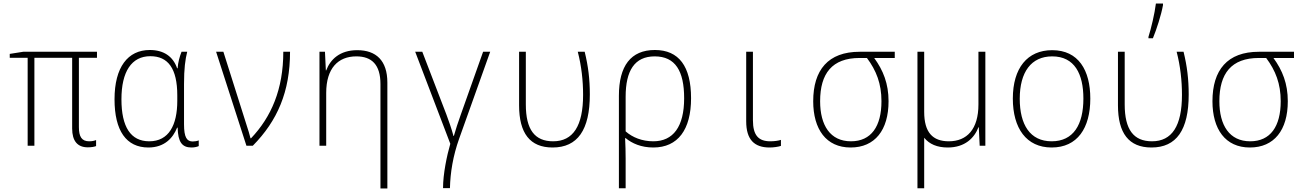

<svg xmlns="http://www.w3.org/2000/svg" viewBox="-20 -822 7359 1083"><path d="M475 9C496 9 512 6 522 2V-32C512 -28 501 -25 483 -25C441 -25 425 -51 425 -105V-496H527V-530H111L35 -518V-496H136V0H174V-496H387V-97C387 -27 417 9 475 9Z M817 10C908 10 956 -44 979 -102H982C984 -22 1006 10 1060 10C1077 10 1093 6 1101 2V-30C1091 -26 1078 -24 1067 -24C1034 -24 1018 -47 1018 -121V-348C1018 -435 1025 -487 1036 -530H1004C993 -502 984 -470 982 -437H979C956 -504 903 -540 825 -540C701 -540 626 -443 626 -262C626 -85 692 10 817 10ZM822 -25C717 -25 665 -106 665 -262C665 -418 722 -505 828 -505C927 -505 980 -437 980 -284V-253C980 -116 932 -25 822 -25Z M1370 0H1406C1545 -141 1616 -305 1616 -530H1578C1578 -318 1510 -162 1396 -42H1393C1388 -63 1379 -92 1372 -113L1240 -530H1199Z M1782 0H1820V-298C1820 -437 1887 -504 1990 -504C2077 -504 2126 -457 2126 -348V241H2165V-356C2165 -481 2101 -539 1995 -539C1896 -539 1843 -486 1820 -425H1818L1813 -530H1782Z M2479 239H2518C2520 152 2535 58 2570 -40L2745 -530H2705L2579 -175C2563 -131 2551 -93 2540 -55H2538C2527 -96 2510 -144 2498 -176L2362 -530H2322L2520 -11C2501 54 2479 159 2479 239Z M3097 10C3238 10 3307 -89 3307 -289C3307 -375 3298 -449 3278 -530H3239C3260 -449 3269 -367 3269 -287C3269 -112 3213 -25 3100 -25C2996 -25 2946 -91 2946 -233V-530H2908V-228C2908 -71 2969 10 3097 10Z M3471 -282V240H3509V73C3509 33 3508 0 3506 -43H3509C3545 -13 3597 10 3665 10C3804 10 3878 -91 3878 -268C3878 -448 3809 -540 3674 -540C3538 -540 3471 -450 3471 -282ZM3665 -25C3602 -25 3547 -47 3509 -81V-276C3509 -423 3559 -504 3673 -504C3789 -504 3839 -422 3839 -268C3839 -107 3777 -25 3665 -25Z M4321 10C4344 10 4370 6 4385 1V-33C4370 -28 4347 -25 4325 -25C4259 -25 4227 -58 4227 -144V-530H4189V-138C4189 -34 4235 10 4321 10Z M4778 10C4915 10 4992 -88 4992 -251C4992 -350 4962 -425 4911 -495H5027V-530H4829C4651 -530 4567 -427 4567 -251C4567 -93 4640 10 4778 10ZM4780 -25C4663 -25 4606 -115 4606 -251C4606 -407 4673 -495 4829 -495H4870C4923 -424 4952 -350 4952 -251C4952 -109 4894 -25 4780 -25Z M5155 240H5193V-45C5222 -9 5266 10 5326 10C5423 10 5476 -44 5499 -104H5501L5506 0H5538V-530H5499V-233C5499 -93 5434 -25 5332 -25C5241 -25 5193 -75 5193 -191V-530H5155Z M5912 10C6057 10 6130 -99 6130 -266C6130 -426 6063 -539 5915 -539C5775 -539 5693 -438 5693 -266C5693 -99 5769 10 5912 10ZM5912 -25C5790 -25 5732 -119 5732 -265C5732 -416 5797 -504 5915 -504C6042 -504 6091 -404 6091 -266C6091 -119 6035 -25 5912 -25Z M6458 -614V-606H6483C6504 -657 6530 -737 6540 -793V-802H6500C6493 -745 6473 -661 6458 -614ZM6475 10C6616 10 6685 -89 6685 -289C6685 -375 6676 -449 6656 -530H6617C6638 -449 6647 -367 6647 -287C6647 -112 6591 -25 6478 -25C6374 -25 6324 -91 6324 -233V-530H6286V-228C6286 -71 6347 10 6475 10Z M7030 10C7167 10 7244 -88 7244 -251C7244 -350 7214 -425 7163 -495H7279V-530H7081C6903 -530 6819 -427 6819 -251C6819 -93 6892 10 7030 10ZM7032 -25C6915 -25 6858 -115 6858 -251C6858 -407 6925 -495 7081 -495H7122C7175 -424 7204 -350 7204 -251C7204 -109 7146 -25 7032 -25Z"/></svg>

Font: Noto Sans Mono SemiCondensed ExtraLight
Style: Regular
Weight: 200
Width: 4
Designer: Monotype Design Team
Foundry: Monotype Imaging Inc.
Version: Version 2.014